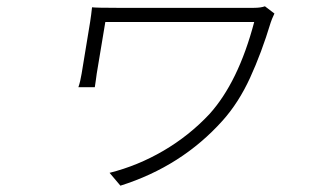

<svg xmlns="http://www.w3.org/2000/svg" viewBox="-20 -526 996 610"><path d="M821.7 -506 851.9 -483Q842.7 -463.4 840.2 -454.9Q810.7 -357.6 774.5 -278.8Q738.3 -199.9 687.5 -143.1Q557.2 2.5 362.6 63.9L328.1 23.1Q417.6 0.7 499.5 -47.2Q581.3 -95.2 644.9 -163Q737.2 -264.9 787.6 -456H314.6L287.3 -291.9Q286.6 -287.3 284.6 -272Q282.7 -256.7 281.2 -248.9H229Q235.1 -266 239.3 -291.9L266.3 -456Q269.9 -479 272.4 -502.8Q287.3 -501.1 350.9 -501.1H786.9Q808.2 -501.1 821.7 -506Z"/></svg>

Font: Karasuma Gothic
Style: Light Italic
Weight: 300
Italic angle: 9.39998°
Designer: Rasmus Andersson / Ryoko Nishizuka
Foundry: rsms
Version: Version 1.00